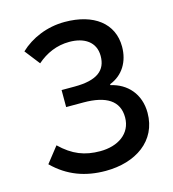

<svg xmlns="http://www.w3.org/2000/svg" viewBox="-113 -843 852 948"><g transform="rotate(-15 313.5 -368.5)"><path d="M311 13C464 13 584 -67 584 -211C584 -308 524 -372 442 -390V-395C510 -421 547 -483 547 -559C547 -678 453 -750 304 -750C214 -750 132 -715 75 -661L135 -584C181 -624 236 -649 301 -649C377 -649 433 -614 433 -542C433 -469 386 -429 269 -429H203V-342H291C407 -342 471 -303 471 -218C471 -134 400 -88 310 -88C231 -88 171 -111 108 -172L45 -92C120 -18 208 13 311 13Z"/></g></svg>

Font: Noto Sans HK Medium
Style: Regular
Weight: 500
Designer: Ryoko NISHIZUKA 西塚涼子 (kana, bopomofo & ideographs); Paul D. Hunt (Latin, Greek & Cyrillic); Sandoll Communications 산돌커뮤니
Foundry: Adobe
Version: Version 2.002;hotconv 1.0.116;makeotfexe 2.5.65601